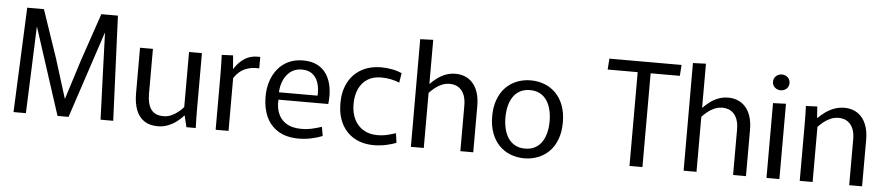

<svg xmlns="http://www.w3.org/2000/svg" viewBox="-43 -1034 6124 1329"><g transform="rotate(5 3018.5 -370.0)"><path d="M103.2 -728H219.3L331.9 -396.5L417.2 -123.5H418.6L505.1 -396.5L618.1 -728H733.4L764.3 0H676.4L665.1 -302.9L654.6 -600.2H652.8L453.9 0H377.3L182.7 -600.2H180.9L169.6 -302.9L157.5 0H71.6Z M1074.4 10.8Q1017.7 10.8 979.9 -14.4Q942.1 -39.6 923.6 -87.7Q905.2 -135.8 905.2 -203.5V-520H994.8V-207.8Q994.8 -137.6 1021.4 -99.8Q1048.1 -62.1 1107.3 -62.1Q1137 -62.1 1162.9 -73.8Q1188.7 -85.4 1209.8 -102.8Q1230.9 -120.2 1245.7 -137.3V-520H1335.3V-144.5Q1335.3 -102.3 1335.8 -67.3Q1336.3 -32.3 1337.7 0H1272.8L1254.2 -78.7H1251.7Q1233.8 -58.1 1206.8 -37.1Q1179.7 -16.1 1146 -2.7Q1112.2 10.8 1074.4 10.8Z M1476 0V-372.9Q1476 -419.1 1475 -453.7Q1474 -488.3 1473 -520L1551.6 -523.4L1559 -430.9H1561.2Q1588.9 -476.2 1631.9 -504.3Q1674.9 -532.3 1739.7 -529.2V-449.5Q1682 -453.4 1638.1 -432.8Q1594.2 -412.2 1565.6 -366.7V0Z M2053.7 10.8Q1968.6 10.8 1912.2 -23.5Q1855.8 -57.8 1828 -118.3Q1800.2 -178.8 1800.2 -258.1Q1800.2 -316 1816 -365.2Q1831.8 -414.4 1862.4 -451.8Q1892.9 -489.3 1937.1 -510Q1981.3 -530.8 2038.2 -530.8Q2096.6 -530.8 2137.6 -509.5Q2178.7 -488.2 2203 -449.7Q2227.4 -411.2 2235.9 -359.1Q2244.4 -307.1 2237.1 -245.5H1849.8L1894.9 -279.1Q1883.8 -213.9 1899.3 -164.3Q1914.8 -114.6 1956.6 -86.2Q1998.4 -57.8 2065.2 -57.8Q2108.2 -57.8 2145.8 -67.1Q2183.4 -76.3 2207.1 -84.5L2218.1 -21.6Q2188.2 -8.9 2144 0.9Q2099.7 10.8 2053.7 10.8ZM1850.8 -296.6H2157.8Q2158.8 -301.8 2158.8 -306.1Q2158.8 -310.4 2158.8 -312.8Q2158.8 -360.4 2145.2 -394.8Q2131.5 -429.2 2104.1 -448.2Q2076.8 -467.3 2034.7 -467.3Q1985.7 -467.3 1952.3 -439.4Q1918.9 -411.6 1903.1 -366.9Q1887.3 -322.2 1890.2 -271.9Z M2576.6 10.8Q2498.1 10.8 2440.7 -21.7Q2383.3 -54.3 2351.7 -114.6Q2320.2 -174.9 2320.2 -258.8Q2320.2 -339.9 2351.5 -401Q2382.7 -462.1 2441.4 -496.2Q2500 -530.4 2583.3 -530.4Q2618.2 -530.4 2656.3 -523.3Q2694.4 -516.1 2724.3 -502.3L2713.3 -435.5Q2689.4 -446.4 2655.8 -453.4Q2622.2 -460.4 2586.9 -460.4Q2529.7 -460.4 2490.4 -434.9Q2451.2 -409.3 2431.3 -364.4Q2411.4 -319.4 2411.4 -260.8Q2411.4 -199.1 2433.9 -154.3Q2456.3 -109.4 2497.2 -85Q2538 -60.6 2592.9 -60.6Q2632.9 -60.6 2667.2 -69.2Q2701.5 -77.9 2721.7 -84.7L2730.8 -19.1Q2706.1 -8.1 2662.7 1.3Q2619.4 10.8 2576.6 10.8Z M2832 -748 2922.2 -751.4V-445.6H2923.6Q2944.6 -466.9 2970.5 -486.6Q2996.4 -506.2 3028.3 -518.5Q3060.1 -530.8 3097.7 -530.8Q3131.3 -530.8 3161.4 -519.1Q3191.6 -507.4 3215.1 -482.1Q3238.7 -456.7 3252.3 -416.6Q3265.9 -376.4 3265.9 -319.4V0H3176.3V-314.6Q3176.3 -355.4 3166.7 -383Q3157.1 -410.5 3141 -426.9Q3124.9 -443.3 3104.9 -450.6Q3085 -457.9 3064.4 -457.9Q3032.7 -457.9 3005.8 -445.7Q2978.9 -433.6 2958.3 -416.4Q2937.6 -399.2 2922.2 -382.7V0H2832.6Z M3620.2 10.8Q3569.6 10.8 3525 -6.5Q3480.4 -23.7 3446.9 -57.7Q3413.4 -91.6 3394.1 -142.6Q3374.8 -193.6 3374.8 -260Q3374.8 -326.4 3394.1 -377.4Q3413.4 -428.4 3446.9 -462.3Q3480.4 -496.3 3525 -513.5Q3569.6 -530.8 3620.2 -530.8Q3670.8 -530.8 3715.4 -513.5Q3760.1 -496.3 3793.8 -462.3Q3827.6 -428.4 3846.7 -377.4Q3865.8 -326.4 3865.8 -260Q3865.8 -193.6 3846.7 -142.6Q3827.6 -91.6 3793.8 -57.7Q3760.1 -23.7 3715.4 -6.5Q3670.8 10.8 3620.2 10.8ZM3620.2 -56.7Q3659.5 -56.7 3688.7 -72.1Q3717.9 -87.4 3736.6 -115.1Q3755.4 -142.8 3764.6 -179.8Q3773.9 -216.8 3773.9 -260Q3773.9 -303.2 3764.6 -340.2Q3755.4 -377.2 3736.6 -404.9Q3717.9 -432.6 3688.7 -447.9Q3659.5 -463.3 3620.2 -463.3Q3580.9 -463.3 3552.1 -447.9Q3523.2 -432.6 3504.2 -404.9Q3485.3 -377.2 3476 -340.2Q3466.8 -303.2 3466.8 -260Q3466.8 -216.8 3476 -179.8Q3485.3 -142.8 3504.2 -115.1Q3523.2 -87.4 3552.1 -72.1Q3580.9 -56.7 3620.2 -56.7Z M4351.5 -651.8H4142.9L4148.2 -728H4649.7L4644.4 -651.8H4441.5V0H4351.5Z M4727 -748 4817.2 -751.4V-445.6H4818.6Q4839.6 -466.9 4865.5 -486.6Q4891.4 -506.2 4923.3 -518.5Q4955.1 -530.8 4992.7 -530.8Q5026.3 -530.8 5056.4 -519.1Q5086.6 -507.4 5110.1 -482.1Q5133.7 -456.7 5147.3 -416.6Q5160.9 -376.4 5160.9 -319.4V0H5071.3V-314.6Q5071.3 -355.4 5061.7 -383Q5052.1 -410.5 5036 -426.9Q5019.9 -443.3 4999.9 -450.6Q4980 -457.9 4959.4 -457.9Q4927.7 -457.9 4900.8 -445.7Q4873.9 -433.6 4853.3 -416.4Q4832.6 -399.2 4817.2 -382.7V0H4727.6Z M5303.4 -520 5393.1 -523.4V0H5303.4ZM5348.1 -613Q5324.4 -613 5307.4 -628.2Q5290.4 -643.3 5290.4 -667.3Q5290.4 -691.9 5307.4 -707.3Q5324.4 -722.7 5348.1 -722.7Q5371.7 -722.7 5388.4 -707.3Q5405.1 -691.9 5405.1 -667.3Q5405.1 -643.3 5388.4 -628.2Q5371.7 -613 5348.1 -613Z M5534.4 -375.5Q5534.4 -417.7 5533.9 -452.7Q5533.4 -487.7 5532 -520L5610.6 -523.4L5616.2 -445.2H5619.4Q5637.2 -463.1 5663.6 -483.1Q5689.9 -503.1 5724.3 -516.9Q5758.6 -530.8 5800.1 -530.8Q5833.3 -530.8 5863.4 -519.1Q5893.6 -507.4 5916.8 -482.5Q5940.1 -457.5 5953.9 -417.7Q5967.7 -377.9 5967.7 -321.7V0H5878.1V-317.7Q5878.1 -358.9 5867.9 -386.1Q5857.7 -413.2 5841.2 -429Q5824.7 -444.8 5805.2 -451.4Q5785.6 -457.9 5766.9 -457.9Q5734.8 -457.9 5708 -445.9Q5681.1 -434 5660.1 -416.6Q5639.1 -399.2 5624 -382.7V0H5534.4Z"/></g></svg>

Font: Murecho Thin
Style: Regular
Weight: 100
Designer: Neil Summerour
Foundry: Positype
Version: Version 1.010